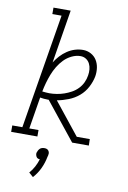

<svg xmlns="http://www.w3.org/2000/svg" viewBox="-121 -796 724 1088"><g transform="rotate(10 241.0 -252.0)"><path d="M-18 0V-37H40L149 -698H96V-735H195L145 -428Q158 -449 175 -467.5Q192 -486 213 -500Q234 -514 257 -521Q280 -528 303 -528Q328 -528 349 -516.5Q370 -505 382 -485.5Q394 -466 397.5 -442Q401 -418 397 -393Q391 -361 374.5 -329.5Q358 -298 331.5 -275.5Q305 -253 272 -240Q239 -227 206 -221L353 -37H428L429 0H333L160 -216H154Q143 -216 132 -217Q121 -218 110 -220L80 -37H133V0ZM157 -253Q178 -253 199.5 -256.5Q221 -260 241.5 -267Q262 -274 282 -285Q302 -296 318 -312.5Q334 -329 343.5 -349.5Q353 -370 356 -391Q359 -408 357.5 -425.5Q356 -443 348.5 -458Q341 -473 327 -482Q313 -491 295 -491Q270 -491 245 -479Q220 -467 201 -447.5Q182 -428 168 -404.5Q154 -381 144.5 -356.5Q135 -332 128 -307Q121 -282 116 -256Q127 -255 137 -254Q147 -253 157 -253ZM148 231 123 209Q139 191 150.5 169.5Q162 148 169 125Q163 125 157.5 122.5Q152 120 149 115Q146 110 144.5 104Q143 98 144 92Q146 85 149.5 78.5Q153 72 158 67Q163 62 170 60Q177 58 184 58Q191 58 197 60Q203 62 207 67Q211 72 212.5 78.5Q214 85 212 92V94L209 105Q203 138 188 170.5Q173 203 148 231Z"/></g></svg>

Font: Iosevka Curly Slab Extralight
Style: Italic
Weight: 200
Italic angle: -9°
Monospace: yes
Designer: Belleve Invis
Foundry: Belleve Invis
Version: Version 22.1.2; ttfautohint (v1.8.4)